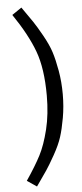

<svg xmlns="http://www.w3.org/2000/svg" viewBox="-64 -877 452 1054"><g transform="rotate(-5 162.0 -350.0)"><path d="M43 -807 96 -843Q136 -786 154 -759.5Q172 -733 202 -679.5Q232 -626 245.5 -584Q259 -542 270 -480Q281 -418 281 -350Q281 -282 270 -220Q259 -158 245.5 -116Q232 -74 202 -20.5Q172 33 154 59.5Q136 86 96 143L43 107Q95 30 123.5 -25Q152 -80 172.5 -163.5Q193 -247 193 -350Q193 -499 157.5 -595Q122 -691 43 -807Z"/></g></svg>

Font: FiraSans
Style: Regular
Weight: 350
Designer: Carrois Corporate & Edenspiekermann AG
Foundry: Carrois Corporate GbR & Edenspiekermann AG
Version: Version 3.106;PS 003.106;hotconv 1.0.70;makeotf.lib2.5.58329